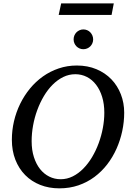

<svg xmlns="http://www.w3.org/2000/svg" viewBox="-20 -1062 750 1099"><path d="M577.1 -417Q577.1 -466.8 564.7 -507.3Q552.2 -547.9 530 -576.9Q507.8 -606 477.3 -621.6Q446.8 -637.2 411.1 -637.2Q374.5 -637.2 341.8 -621.1Q309.1 -605 281.2 -577.1Q253.4 -549.3 231.2 -512Q209 -474.6 193.4 -432.1Q177.7 -389.6 169.4 -344Q161.1 -298.3 161.1 -253.9Q161.1 -203.1 174.1 -162.8Q187 -122.6 209.2 -94.5Q231.4 -66.4 261.7 -51.3Q292 -36.1 327.1 -36.1Q363.8 -36.1 396.5 -52.5Q429.2 -68.8 457 -97.2Q484.9 -125.5 507.1 -162.8Q529.3 -200.2 544.9 -242.7Q560.5 -285.2 568.8 -329.8Q577.1 -374.5 577.1 -417ZM690.9 -417Q690.9 -364.3 679.7 -311.8Q668.5 -259.3 647 -210.9Q625.5 -162.6 593.8 -121.3Q562 -80.1 520.8 -49.3Q479.5 -18.6 429 -1.2Q378.4 16.1 319.8 16.1Q259.8 16.1 210 -3.7Q160.2 -23.4 124 -60.1Q87.9 -96.7 67.9 -147.9Q47.9 -199.2 47.9 -262.2Q47.9 -315.9 60.1 -368.2Q72.3 -420.4 95.5 -467.8Q118.7 -515.1 151.6 -555.2Q184.6 -595.2 225.8 -624.5Q267.1 -653.8 316.2 -670.4Q365.2 -687 419.9 -687Q481.9 -687 532.2 -665.8Q582.5 -644.5 617.7 -607.9Q652.8 -571.3 671.9 -522Q690.9 -472.7 690.9 -417ZM513.2 -836.4Q513.2 -824.7 508.8 -814.5Q504.4 -804.2 496.8 -796.6Q489.3 -789.1 479 -784.7Q468.8 -780.3 457 -780.3Q445.3 -780.3 435.3 -784.7Q425.3 -789.1 417.7 -796.6Q410.2 -804.2 405.8 -814.5Q401.4 -824.7 401.4 -836.4Q401.4 -848.1 405.5 -858.4Q409.7 -868.7 417.2 -876.5Q424.8 -884.3 435.1 -888.9Q445.3 -893.6 457 -893.6Q468.8 -893.6 479 -889.2Q489.3 -884.8 496.8 -877Q504.4 -869.1 508.8 -858.6Q513.2 -848.1 513.2 -836.4ZM618.7 -976.6H315.9L330.1 -1042.5H631.3Z"/></svg>

Font: Charis SIL
Style: Italic
Weight: 400
Italic angle: -11°
Foundry: SIL International
Version: Version 4.112